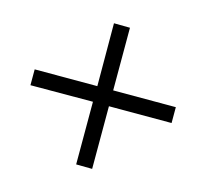

<svg xmlns="http://www.w3.org/2000/svg" viewBox="-94 -706 747 695"><g transform="rotate(-30 279.5 -358.5)"><path d="M113 -150 71 -193 237 -359 71 -524 113 -566 279 -400 445 -567 487 -524 321 -358 487 -192 445 -150 279 -316Z"/></g></svg>

Font: Noto Serif Test
Style: Regular
Weight: 400
Version: Version 1.000